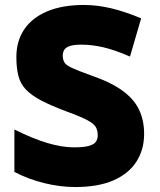

<svg xmlns="http://www.w3.org/2000/svg" viewBox="-20 -744 644 774"><path d="M561 -204Q561 -141 530 -92.5Q499 -44 437.5 -17Q376 10 283 10Q222 10 157.5 -6Q93 -22 38 -51V-222Q112 -185 171 -167.5Q230 -150 278 -150Q320 -150 340.5 -156.5Q361 -163 367.5 -174Q374 -185 374 -198Q374 -217 367 -230.5Q360 -244 334 -258.5Q308 -273 250 -294Q186 -318 146 -339Q106 -360 84 -383.5Q62 -407 54 -438.5Q46 -470 46 -514Q46 -579 78 -626Q110 -673 171 -698.5Q232 -724 318 -724Q372 -724 428.5 -710.5Q485 -697 549 -670L504 -516Q442 -543 396 -553.5Q350 -564 309 -564Q278 -564 261.5 -558.5Q245 -553 239 -543Q233 -533 233 -520Q233 -505 239 -493.5Q245 -482 269.5 -470.5Q294 -459 347 -440Q426 -413 473 -379Q520 -345 540.5 -302Q561 -259 561 -204Z"/></svg>

Font: Noto Sans Armenian Black
Style: Regular
Weight: 900
Version: Version 2.007